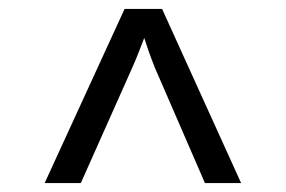

<svg xmlns="http://www.w3.org/2000/svg" viewBox="-20 -750 640 430"><path d="M80 -340 259 -730H343L520 -340H439L327 -598Q319 -618 312.5 -636.5Q306 -655 303 -665Q299 -655 292 -636.5Q285 -618 276 -598L161 -340Z"/></svg>

Font: JetBrainsMono Nerd Font Mono
Style: Regular
Weight: 400
Monospace: yes
Designer: Philipp Nurullin, Konstantin Bulenkov
Foundry: JetBrains
Version: Version 2.304; ttfautohint (v1.8.4.7-5d5b);Nerd Fonts 2.3.0